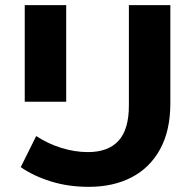

<svg xmlns="http://www.w3.org/2000/svg" viewBox="-20 -720 764 752"><path d="M327.4 11.8Q247.7 11.8 179.5 -9.4Q111.3 -30.6 61.2 -65.4L121.8 -187.1Q168.2 -156.7 220.9 -140.5Q273.6 -124.3 324.2 -124.3Q403.7 -124.3 444.3 -168.7Q484.8 -213.1 484.8 -306.6V-700H647.2V-315.3Q647.2 -209 607.3 -136Q567.5 -63 495.7 -25.6Q423.9 11.8 327.4 11.8ZM76.9 -321.5V-700H239.3V-321.5Z"/></svg>

Font: Montserrat Thin
Style: Regular
Weight: 100
Designer: Julieta Ulanovsky
Foundry: Julieta Ulanovsky
Version: Version 9.000